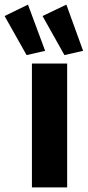

<svg xmlns="http://www.w3.org/2000/svg" viewBox="-74 -810 379 830"><path d="M64 0V-535.2H216.3V0ZM41 -571.8 -54.2 -740.7 46.9 -790 121.1 -590.3ZM204.6 -571.8 109.9 -740.7 212.9 -790 285.2 -590.3Z"/></svg>

Font: Reddit Sans Condensed ExtraBold
Style: Regular
Weight: 800
Designer: Stephen Hutchings
Foundry: Reddit
Version: Version 1.014